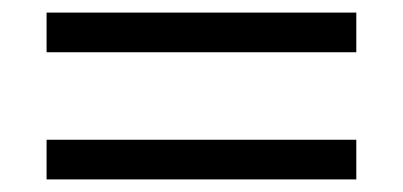

<svg xmlns="http://www.w3.org/2000/svg" viewBox="-20 -440 640 305"><path d="M546 -420V-357H54V-420ZM546 -218V-155H54V-218Z"/></svg>

Font: Muli
Style: Regular
Weight: 400
Designer: Vernon Adams
Foundry: Vernon Adams
Version: Version 2.000